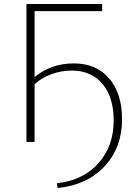

<svg xmlns="http://www.w3.org/2000/svg" viewBox="-20 -714 691 966"><path d="M113 0V-694H494V-658H154V-326Q236 -395 352 -395Q464 -395 529 -319.5Q594 -244 594 -114Q594 29 506 123Q418 217 270 232L266 208Q397 194 474.5 108Q552 22 552 -108Q552 -225 495.5 -292Q439 -359 340 -359Q288 -359 238 -340.5Q188 -322 154 -290V0Z"/></svg>

Font: Cantarell Light
Style: Regular
Weight: 300
Designer: Dave Crossland, Nikolaus Waxweiler, Florian Fecher, Jacques Le Bailly, Eben Sorkin, Alexei Vanyashin, Alexios Zavras, Em
Version: Version 0.303